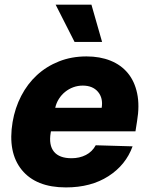

<svg xmlns="http://www.w3.org/2000/svg" viewBox="-20 -795 643 825"><path d="M34.1 -270.6Q44.4 -331.3 71.2 -383Q98 -434.7 138.8 -472.3Q179.7 -509.9 233.5 -531.2Q287.3 -552.6 351.6 -552.6Q409.4 -552.6 454.9 -534.3Q500.4 -516 529.5 -480.6Q558.6 -445.3 569.4 -393.3Q580.3 -341.3 568.9 -274.1L562.1 -230.8H198.9L197.8 -224.4Q188.9 -171.2 212 -143.1Q235.1 -115.1 287.3 -115.1Q321.7 -115.1 349.1 -129.1Q376.4 -143.1 391.3 -170.8L549.7 -166.2Q520.6 -85.9 446 -38Q371.1 10.3 263.1 10.3Q134.9 10.3 73.5 -65Q12.4 -140.3 34.1 -270.6ZM372.9 -774.9 418.7 -614.7H300.4L219.1 -774.9ZM416.9 -331.7Q423.7 -373.6 400.9 -400.6Q378.2 -427.2 335.6 -427.2Q314.3 -427.2 294.9 -420.1Q275.6 -413 259.8 -400.2Q244 -387.4 233 -370Q221.9 -352.6 217.3 -331.7Z"/></svg>

Font: Inter P Extra Bold
Style: Italic
Weight: 800
Italic angle: 9.39999°
Designer: Rasmus Andersson
Foundry: rsms
Version: Version 3.018;git-588b23468